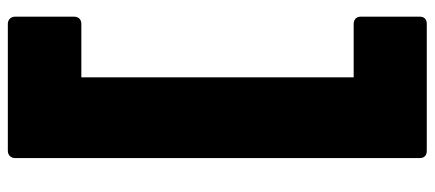

<svg xmlns="http://www.w3.org/2000/svg" viewBox="-322 -552 1083 478"><g transform="rotate(-90 219.0 -313.5)"><path d="M82 208H398C409 208 416 202 416 191V43C416 33 409 26 398 26H265V-652H398C409 -652 416 -659 416 -670V-817C416 -827 409 -835 398 -835H82C71 -835 64 -827 64 -817V191C64 202 71 208 82 208Z"/></g></svg>

Font: LINE Seed JP_OTF ExtraBold
Style: Regular
Weight: 800
Designer: LY Corporation & Fontrix & Fontworks
Version: Version 1.013